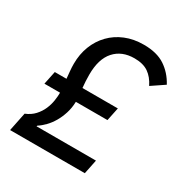

<svg xmlns="http://www.w3.org/2000/svg" viewBox="-165 -839 927 968"><g transform="rotate(30 298.5 -355.0)"><path d="M27 0 49 -108Q81 -121 101 -143Q121 -165 132 -190.5Q143 -216 147 -242Q151 -268 151 -289H60L76 -366H144Q142 -388 140 -408.5Q138 -429 138 -450Q138 -506 156.5 -553.5Q175 -601 209 -636Q243 -671 290.5 -690.5Q338 -710 397 -710Q473 -710 520.5 -678.5Q568 -647 597 -593L523 -543Q503 -584 472 -605.5Q441 -627 390 -627Q317 -627 275 -580Q233 -533 233 -442Q233 -422 234 -403.5Q235 -385 237 -366H443L427 -289H243Q242 -253 232 -221.5Q222 -190 207 -164.5Q192 -139 173 -119.5Q154 -100 135 -88L133 -83H479L462 0Z"/></g></svg>

Font: IBM Plex Sans Text
Style: Italic
Weight: 450
Italic angle: -11°
Designer: Mike Abbink, Paul van der Laan, Pieter van Rosmalen
Foundry: Bold Monday
Version: Version 3.005